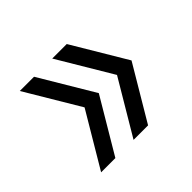

<svg xmlns="http://www.w3.org/2000/svg" viewBox="-119 -682 853 853"><g transform="rotate(-45 308.0 -255.5)"><path d="M287.8 0 439.8 -256 287.8 -511H379L531 -256L379 0ZM84 0 236 -256 84 -511H173.5L325.5 -256L173.5 0Z"/></g></svg>

Font: Overpass Mono Light
Style: Regular
Weight: 300
Monospace: yes
Designer: Delve Withrington, Dave Bailey
Foundry: Delve Fonts LLC
Version: Version 4.000